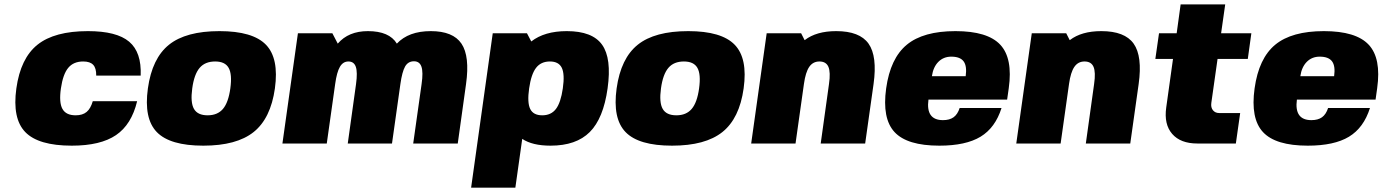

<svg xmlns="http://www.w3.org/2000/svg" viewBox="-20 -651 6272 871"><path d="M400.9 -191.9H602.1Q576.7 -85.9 506.3 -38.1Q436 9.8 305.7 9.8Q154.3 9.8 94.7 -51.8Q35.2 -113.3 54.2 -250Q73.2 -386.7 150.1 -448.2Q227.1 -509.8 378.9 -509.8Q509.3 -509.8 565.9 -461.9Q622.6 -414.1 618.2 -308.1H416.5Q417 -341.8 402.8 -356.9Q388.7 -372.1 357.4 -372.1Q313.5 -372.1 289.6 -343.3Q265.6 -314.5 256.3 -250Q247.1 -186 263.2 -157Q279.3 -127.9 323.2 -127.9Q354.5 -127.9 372.8 -143.1Q391.1 -158.2 400.9 -191.9Z M975.6 -509.8Q1126.5 -509.8 1186.3 -448.2Q1246.1 -386.7 1227.1 -250Q1208 -113.8 1130.6 -52Q1053.2 9.8 902.3 9.8Q751 9.8 691.4 -51.8Q631.8 -113.3 650.9 -250Q669.9 -386.7 746.8 -448.2Q823.7 -509.8 975.6 -509.8ZM921.9 -127.9Q966.8 -127.9 991.5 -157Q1016.1 -186 1024.9 -250Q1033.7 -314 1017.3 -343Q1001 -372.1 956.1 -372.1Q910.2 -372.1 885.5 -343Q860.8 -314 852.1 -250Q843.3 -186 859.9 -157Q876.5 -127.9 921.9 -127.9Z M1560.5 -372.1Q1536.1 -372.1 1522 -347.9Q1507.8 -323.7 1500.5 -270L1462.4 0H1261.2L1331.5 -500H1487.8L1512.2 -453.1Q1561 -509.8 1648.9 -509.8Q1746.1 -509.8 1780.3 -453.1Q1833.5 -509.8 1934.1 -509.8Q2035.2 -509.8 2073.5 -452.9Q2111.8 -396 2094.2 -270L2056.6 0H1854.5L1892.6 -270Q1900.4 -324.2 1891.8 -348.6Q1883.3 -373 1857.9 -373Q1831.1 -373 1817.6 -349.1Q1804.2 -325.2 1796.4 -270L1758.3 0H1557.6L1595.2 -270Q1602.5 -323.2 1594.2 -347.7Q1585.9 -372.1 1560.5 -372.1Z M2551.3 -509.8Q2667.5 -509.8 2711.4 -448Q2755.4 -386.2 2736.3 -250Q2717.3 -113.8 2655.5 -52Q2593.8 9.8 2477.5 9.8Q2395 9.8 2349.1 -21L2317.9 200.2H2117.2L2215.3 -500H2370.6L2390.1 -462.9Q2450.2 -509.8 2551.3 -509.8ZM2474.6 -372.1Q2434.1 -372.1 2411.9 -343.3Q2389.6 -314.5 2380.4 -250Q2371.1 -185.5 2385.3 -156.7Q2399.4 -127.9 2439.9 -127.9Q2480 -127.9 2502 -156.7Q2523.9 -185.5 2533.2 -250Q2542.5 -314.5 2528.6 -343.3Q2514.6 -372.1 2474.6 -372.1Z M3102.1 -509.8Q3252.9 -509.8 3312.7 -448.2Q3372.6 -386.7 3353.5 -250Q3334.5 -113.8 3257.1 -52Q3179.7 9.8 3028.8 9.8Q2877.4 9.8 2817.9 -51.8Q2758.3 -113.3 2777.3 -250Q2796.4 -386.7 2873.3 -448.2Q2950.2 -509.8 3102.1 -509.8ZM3048.3 -127.9Q3093.3 -127.9 3117.9 -157Q3142.6 -186 3151.4 -250Q3160.2 -314 3143.8 -343Q3127.4 -372.1 3082.5 -372.1Q3036.6 -372.1 3012 -343Q2987.3 -314 2978.5 -250Q2969.7 -186 2986.3 -157Q3002.9 -127.9 3048.3 -127.9Z M3629.9 -469.2H3630.9Q3683.6 -509.8 3773.4 -509.8Q3879.9 -509.8 3920.2 -452.9Q3960.4 -396 3942.9 -270L3904.8 0H3703.1L3740.7 -270Q3748.5 -323.7 3738 -347.9Q3727.5 -372.1 3697.3 -372.1Q3668 -372.1 3651.1 -347.7Q3634.3 -323.2 3627 -270L3588.9 0H3387.7L3458 -500H3614.3Z M4548.8 -199.2H4191.9Q4179.2 -106 4257.8 -106Q4287.6 -106 4305.9 -119.1Q4324.2 -132.3 4333.5 -161.1H4523.4Q4495.1 -71.3 4428.2 -30.8Q4361.3 9.8 4241.2 9.8Q4095.2 9.8 4038.1 -51.8Q3981 -113.3 4000 -250Q4019 -386.7 4093.8 -448.2Q4168.5 -509.8 4314.5 -509.8Q4460 -509.8 4517.6 -448.2Q4575.2 -386.7 4556.2 -251ZM4295.4 -394Q4260.3 -394 4236.8 -370.4Q4213.4 -346.7 4207.5 -305.2H4360.8Q4367.2 -351.6 4351.3 -372.8Q4335.4 -394 4295.4 -394Z M4832.5 -469.2H4833.5Q4886.2 -509.8 4976.1 -509.8Q5082.5 -509.8 5122.8 -452.9Q5163.1 -396 5145.5 -270L5107.4 0H4905.8L4943.4 -270Q4951.2 -323.7 4940.7 -347.9Q4930.2 -372.1 4899.9 -372.1Q4870.6 -372.1 4853.8 -347.7Q4836.9 -323.2 4829.6 -270L4791.5 0H4590.3L4660.6 -500H4816.9Z M5475.1 -184.1Q5472.2 -163.6 5482.4 -150.9Q5492.7 -138.2 5510.7 -138.2H5606L5586.4 0H5411.6Q5335.4 0 5297.6 -43.5Q5259.8 -86.9 5270.5 -163.1L5301.3 -383.8H5221.2L5237.8 -500H5317.9L5335.9 -630.9H5538.1L5519.5 -500H5656.7L5640.6 -383.8H5503.4Z M6220.2 -199.2H5863.3Q5850.6 -106 5929.2 -106Q5959 -106 5977.3 -119.1Q5995.6 -132.3 6004.9 -161.1H6194.8Q6166.5 -71.3 6099.6 -30.8Q6032.7 9.8 5912.6 9.8Q5766.6 9.8 5709.5 -51.8Q5652.3 -113.3 5671.4 -250Q5690.4 -386.7 5765.1 -448.2Q5839.8 -509.8 5985.8 -509.8Q6131.3 -509.8 6189 -448.2Q6246.6 -386.7 6227.5 -251ZM5966.8 -394Q5931.6 -394 5908.2 -370.4Q5884.8 -346.7 5878.9 -305.2H6032.2Q6038.6 -351.6 6022.7 -372.8Q6006.8 -394 5966.8 -394Z"/></svg>

Font: Fivo Sans Black
Style: Regular
Weight: 900
Designer: Alexander Slobzheninov
Foundry: Alexander Slobzheninov
Version: 1.0